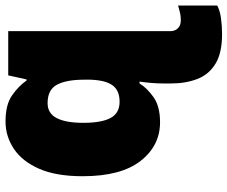

<svg xmlns="http://www.w3.org/2000/svg" viewBox="-86 -518 843 712"><g transform="rotate(-90 336.0 -161.5)"><path d="M242 -563Q304 -563 338.5 -539Q373 -515 394 -485H398L413 -553H577V49Q577 65 587.5 76Q598 87 617 87Q634 87 645.5 84Q657 81 672 77V222Q654 232 625 236Q596 240 566 240Q496 240 456 215.5Q416 191 399.5 148Q383 105 383 51V22Q383 -1 385 -23.5Q387 -46 390 -66H383Q366 -38 332 -14Q298 10 239 10Q152 10 95.5 -62.5Q39 -135 39 -277Q39 -375 66.5 -438Q94 -501 140.5 -532Q187 -563 242 -563ZM310 -407Q272 -407 254.5 -373Q237 -339 237 -275Q237 -207 255 -173.5Q273 -140 315 -140Q357 -140 376 -166Q395 -192 397 -248V-271Q397 -337 378.5 -372Q360 -407 310 -407Z"/></g></svg>

Font: Noto Sans Black
Style: Regular
Weight: 900
Designer: Monotype Design Team
Foundry: Monotype Imaging Inc.
Version: Version 2.007